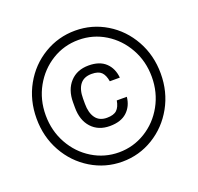

<svg xmlns="http://www.w3.org/2000/svg" viewBox="-127 -859 1040 1007"><g transform="rotate(-20 393.0 -355.5)"><path d="M391 -721Q485 -721 564.5 -673Q644 -625 690.5 -541.5Q737 -458 737 -356Q737 -254 690.5 -170.5Q644 -87 564.5 -38.5Q485 10 391 10Q297 10 217 -38.5Q137 -87 90.5 -170.5Q44 -254 44 -356Q44 -458 90.5 -541.5Q137 -625 217 -673Q297 -721 391 -721ZM391 -42Q471 -42 539 -83.5Q607 -125 647 -197Q687 -269 687 -356Q687 -443 647 -514.5Q607 -586 539.5 -627.5Q472 -669 391 -669Q310 -669 242.5 -627.5Q175 -586 135 -514.5Q95 -443 95 -356Q95 -269 135 -197Q175 -125 243 -83.5Q311 -42 391 -42ZM393 -188Q329 -188 291 -229.5Q253 -271 253 -342V-371Q253 -441 291.5 -483Q330 -525 395 -525Q456 -525 489.5 -493.5Q523 -462 528 -409H472Q466 -445 449 -461.5Q432 -478 395 -478Q352 -478 330.5 -450.5Q309 -423 309 -372V-342Q309 -292 330 -263Q351 -234 393 -234Q431 -234 448.5 -250.5Q466 -267 472 -302H528Q523 -251 489 -219.5Q455 -188 393 -188Z"/></g></svg>

Font: Freesentation 5 Medium
Style: Regular
Weight: 500
Designer: glyphs from Roboto by Christian Robertson / Hangul glyphs from Noto Sans CJK(Source Han Sans) by Jang Soo-young and Kang
Foundry: PT&
Version: Version 2.001